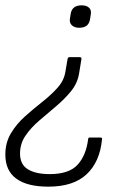

<svg xmlns="http://www.w3.org/2000/svg" viewBox="-29 -516 501 719"><path d="M269 -302Q277 -302 276 -295L267 -240Q261 -204 237 -174.5Q213 -145 181 -118Q149 -91 118 -64.5Q87 -38 66.5 -8Q46 22 46 59Q46 100 75.5 118Q105 136 157 136Q229 136 261 101.5Q293 67 301 6Q301 -1 307 -1H347Q350 -1 352 0.5Q354 2 353 6Q345 90 295.5 136.5Q246 183 152 183Q73 183 32 153Q-9 123 -9 63Q-9 18 12 -17Q33 -52 65 -80.5Q97 -109 130 -135Q163 -161 187 -188Q211 -215 216 -248L224 -295Q225 -302 232 -302ZM277 -496Q295 -496 304.5 -487Q314 -478 311 -462L308 -443Q305 -427 295 -419.5Q285 -412 267 -412Q250 -412 240 -421.5Q230 -431 233 -447L236 -466Q239 -481 249 -488.5Q259 -496 277 -496Z"/></svg>

Font: Sofia Sans Light
Style: Italic
Weight: 300
Italic angle: -9°
Version: Version 4.100-B